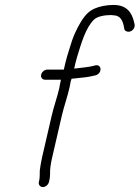

<svg xmlns="http://www.w3.org/2000/svg" viewBox="-20 -722 566 778"><path d="M162.1 -399H227.1L225.5 -392C223.3 -382.7 221.6 -373.7 220.3 -365C211.9 -328.6 197.8 -289.6 189.2 -252L150.6 -85C146.3 -66.4 143.2 -46.6 141.2 -31C140.9 -22.4 141.6 -2.7 139.2 8L137.5 15C134.9 26.4 142.6 36 153.7 36C164.8 36 175.9 26.4 178.5 15L180.2 8C181.7 1.3 182.6 -7 182.9 -17C182.1 -36.9 185.6 -59 191.4 -84L230.2 -252C239.1 -290.4 253.1 -329.5 261.7 -367C262.9 -375 264.5 -383.3 266.5 -392C267.3 -395.3 268.4 -399 270 -403H271C285.1 -404.5 304.3 -406.9 318.2 -408C338.1 -409.8 350.8 -413.3 368.3 -417C395.8 -426.5 392.3 -463.3 365.5 -457C341.1 -449.4 309.5 -448 280.5 -444L286.3 -469C288 -476.3 290.1 -484 292.6 -492C309.7 -547.5 326.2 -607.3 360.2 -642C375.2 -656.5 405.3 -661 430.6 -661C433.3 -661 436.2 -660.7 439.4 -660C467.8 -660 477.1 -637.4 481.4 -617L483.7 -605C484.6 -600.3 487.5 -597 492.4 -595C509.8 -587.8 528 -605.1 525.6 -622L523.1 -633C514.5 -670.4 493.9 -702 440.1 -702C412.1 -702 383.5 -696.3 362.6 -687C331.1 -673.7 311.9 -642.8 295.1 -611L285.4 -591C274.5 -568.3 268 -546 260.3 -521L252.3 -495C249.6 -486.3 247.3 -477.7 245.3 -469L238.6 -440H171.6C160.8 -440 149.4 -430.5 146.8 -419.5C144.3 -408.5 151.3 -399 162.1 -399Z"/></svg>

Font: HoneyBee
Style: SeLitIt
Weight: 300
Foundry: Cannot Into Space Fonts
Version: Version 0.89